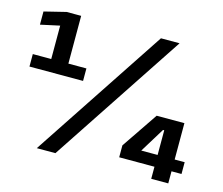

<svg xmlns="http://www.w3.org/2000/svg" viewBox="-97 -808 1088 936"><g transform="rotate(15 447.0 -339.5)"><path d="M23 -375H293.5V-438H202.5V-679H129L19.5 -652V-585.5L116 -606.5V-438H23ZM160.5 0H254.5L700.5 -674H606.5ZM738 0H824V-61H874.5V-120.5H824V-304H684L560 -121V-61H738ZM655.5 -120.5 732 -245H738V-120.5Z"/></g></svg>

Font: Anybody SemiCondensed ExtraBold
Style: Regular
Weight: 800
Width: 4
Version: Version 1.113;gftools[0.9.25]